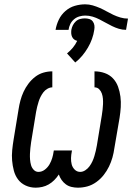

<svg xmlns="http://www.w3.org/2000/svg" viewBox="-20 -860 640 888"><path d="M340 8Q325 8 310.5 4.5Q296 1 284.5 -7.5Q273 -16 265 -27.5Q257 -39 252 -53Q243 -39 231 -27Q219 -15 205 -7Q191 1 175.5 4.5Q160 8 145 8Q120 8 98.5 -2Q77 -12 63.5 -30Q50 -48 44 -71Q38 -94 36 -117.5Q34 -141 36.5 -166Q39 -191 43 -215L66 -355Q69 -375 74.5 -395.5Q80 -416 89 -435.5Q98 -455 111.5 -473Q125 -491 142.5 -504.5Q160 -518 180.5 -524Q201 -530 222 -530V-456Q211 -456 199.5 -449.5Q188 -443 180.5 -433Q173 -423 167.5 -412Q162 -401 158.5 -389.5Q155 -378 152 -366.5Q149 -355 147 -343L124 -203Q122 -189 120.5 -175.5Q119 -162 118.5 -148.5Q118 -135 119 -122Q120 -109 123.5 -96.5Q127 -84 136 -74.5Q145 -65 158 -65Q174 -65 187.5 -75.5Q201 -86 209 -100Q217 -114 221.5 -129Q226 -144 228 -159L229 -164H313L312 -159Q309 -144 308.5 -129Q308 -114 311.5 -100Q315 -86 325.5 -75.5Q336 -65 351 -65Q363 -65 374.5 -72.5Q386 -80 394 -91Q402 -102 407.5 -114Q413 -126 416.5 -138Q420 -150 423 -162.5Q426 -175 428 -187L451 -327Q453 -340 454.5 -353Q456 -366 456.5 -378.5Q457 -391 456 -403.5Q455 -416 451 -427.5Q447 -439 438.5 -447.5Q430 -456 417 -456V-530Q442 -530 464.5 -522Q487 -514 502.5 -497.5Q518 -481 526 -459Q534 -437 537 -413Q540 -389 538.5 -364.5Q537 -340 533 -315L509 -175Q506 -153 500 -131.5Q494 -110 484 -89.5Q474 -69 459.5 -50.5Q445 -32 425.5 -18Q406 -4 384.5 2Q363 8 340 8ZM297 -722H237Q241 -746 252 -769Q263 -792 282.5 -809Q302 -826 326 -833Q350 -840 374 -840Q392 -840 409 -835Q426 -830 442 -823Q458 -816 473 -807.5Q488 -799 504 -791.5Q520 -784 537 -779Q554 -774 572 -774L563 -722Q546 -722 529.5 -727Q513 -732 498 -739.5Q483 -747 468.5 -755Q454 -763 439.5 -770.5Q425 -778 408.5 -783Q392 -788 374 -788Q361 -788 347 -784Q333 -780 322 -770.5Q311 -761 305 -748.5Q299 -736 297 -722ZM328 -571 290 -613Q305 -625 317 -639.5Q329 -654 337 -671Q329 -673 323 -677.5Q317 -682 313.5 -689.5Q310 -697 309.5 -705Q309 -713 310 -722Q312 -733 317 -743Q322 -753 330.5 -761Q339 -769 350 -772Q361 -775 372 -775Q383 -775 393 -772Q403 -769 409 -761Q415 -753 416.5 -743Q418 -733 416 -722Q413 -701 405.5 -680Q398 -659 386.5 -639.5Q375 -620 360.5 -602.5Q346 -585 328 -571Z"/></svg>

Font: Iosevka Slab Extended Oblique
Style: Regular
Weight: 400
Width: 7
Italic angle: -9°
Monospace: yes
Designer: Belleve Invis
Foundry: Belleve Invis
Version: Version 11.1.0; ttfautohint (v1.8.3)